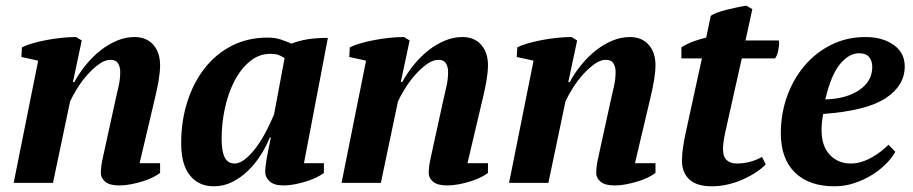

<svg xmlns="http://www.w3.org/2000/svg" viewBox="-20 -642 3206 674"><path d="M384 -285Q391 -316 396.5 -340Q402 -364 402 -390Q402 -407 394.5 -419.5Q387 -432 368 -432Q349 -432 328.5 -417.5Q308 -403 288.5 -381.5Q269 -360 252.5 -334Q236 -308 226 -286L166 0H28L114 -429L55 -442L57 -476Q71 -483 93 -489.5Q115 -496 141 -501Q167 -506 194.5 -509Q222 -512 247 -512L267 -500L236 -354H241Q259 -387 283 -416Q307 -445 334 -466Q361 -487 391 -499.5Q421 -512 452 -512Q494 -512 518 -485Q542 -458 542 -413Q542 -390 537 -360.5Q532 -331 525 -302L470 -69H542V-35Q532 -27 515.5 -19Q499 -11 479.5 -5Q460 1 439 5Q418 9 399 9Q365 9 349.5 -4Q334 -17 334 -34Q334 -55 339 -79Q344 -103 349 -125Z M927 -159Q914 -127 894.5 -96.5Q875 -66 850 -42Q825 -18 795 -3Q765 12 730 12Q678 12 647 -26Q616 -64 616 -139Q616 -217 637.5 -284.5Q659 -352 698.5 -402.5Q738 -453 794 -481.5Q850 -510 919 -510Q945 -510 963.5 -504Q982 -498 1003 -489Q1029 -499 1059 -504Q1089 -509 1131 -509L1047 -69H1117V-35Q1107 -27 1090.5 -19Q1074 -11 1054.5 -5Q1035 1 1014.5 5Q994 9 976 9Q941 9 926 -6Q911 -21 911 -37Q911 -55 916 -84.5Q921 -114 931 -159ZM803 -68Q822 -68 842.5 -85Q863 -102 881.5 -127.5Q900 -153 915.5 -183.5Q931 -214 942 -240L979 -438Q967 -446 956.5 -449.5Q946 -453 929 -453Q889 -453 857 -426.5Q825 -400 803 -357.5Q781 -315 769.5 -262Q758 -209 758 -156Q758 -110 769 -89Q780 -68 803 -68Z M1535 -285Q1542 -316 1547.5 -340Q1553 -364 1553 -390Q1553 -407 1545.5 -419.5Q1538 -432 1519 -432Q1500 -432 1479.5 -417.5Q1459 -403 1439.5 -381.5Q1420 -360 1403.5 -334Q1387 -308 1377 -286L1317 0H1179L1265 -429L1206 -442L1208 -476Q1222 -483 1244 -489.5Q1266 -496 1292 -501Q1318 -506 1345.5 -509Q1373 -512 1398 -512L1418 -500L1387 -354H1392Q1410 -387 1434 -416Q1458 -445 1485 -466Q1512 -487 1542 -499.5Q1572 -512 1603 -512Q1645 -512 1669 -485Q1693 -458 1693 -413Q1693 -390 1688 -360.5Q1683 -331 1676 -302L1621 -69H1693V-35Q1683 -27 1666.5 -19Q1650 -11 1630.5 -5Q1611 1 1590 5Q1569 9 1550 9Q1516 9 1500.5 -4Q1485 -17 1485 -34Q1485 -55 1490 -79Q1495 -103 1500 -125Z M2123 -285Q2130 -316 2135.5 -340Q2141 -364 2141 -390Q2141 -407 2133.5 -419.5Q2126 -432 2107 -432Q2088 -432 2067.5 -417.5Q2047 -403 2027.5 -381.5Q2008 -360 1991.5 -334Q1975 -308 1965 -286L1905 0H1767L1853 -429L1794 -442L1796 -476Q1810 -483 1832 -489.5Q1854 -496 1880 -501Q1906 -506 1933.5 -509Q1961 -512 1986 -512L2006 -500L1975 -354H1980Q1998 -387 2022 -416Q2046 -445 2073 -466Q2100 -487 2130 -499.5Q2160 -512 2191 -512Q2233 -512 2257 -485Q2281 -458 2281 -413Q2281 -390 2276 -360.5Q2271 -331 2264 -302L2209 -69H2281V-35Q2271 -27 2254.5 -19Q2238 -11 2218.5 -5Q2199 1 2178 5Q2157 9 2138 9Q2104 9 2088.5 -4Q2073 -17 2073 -34Q2073 -55 2078 -79Q2083 -103 2088 -125Z M2372 -476Q2391 -488 2414 -496.5Q2437 -505 2459 -510L2475 -586Q2482 -592 2497 -597.5Q2512 -603 2530 -607.5Q2548 -612 2566.5 -616Q2585 -620 2600 -622L2621 -610L2597 -500H2714Q2715 -496 2715 -490Q2715 -481 2712 -465Q2709 -449 2701 -437H2584L2526 -178Q2522 -159 2520 -144.5Q2518 -130 2518 -118Q2518 -92 2531 -80Q2544 -68 2566 -68Q2591 -68 2613 -74Q2635 -80 2655 -91L2668 -65Q2656 -52 2636 -38.5Q2616 -25 2591 -13.5Q2566 -2 2537 5Q2508 12 2478 12Q2426 12 2400 -12Q2374 -36 2374 -78Q2374 -101 2378 -127Q2382 -153 2386 -171L2444 -437H2372Z M2995 -455Q2961 -455 2929.5 -418Q2898 -381 2877 -293Q2951 -295 2996.5 -326Q3042 -357 3042 -407Q3042 -427 3031.5 -441Q3021 -455 2995 -455ZM3123 -109Q3112 -89 3091 -67.5Q3070 -46 3042 -28.5Q3014 -11 2980 0.5Q2946 12 2909 12Q2820 12 2770.5 -36.5Q2721 -85 2721 -174Q2721 -243 2743 -304Q2765 -365 2804.5 -411.5Q2844 -458 2898.5 -485Q2953 -512 3018 -512Q3078 -512 3117 -484.5Q3156 -457 3156 -409Q3156 -341 3088.5 -297Q3021 -253 2870 -242Q2867 -228 2865.5 -213.5Q2864 -199 2864 -186Q2864 -129 2893 -98.5Q2922 -68 2967 -68Q2986 -68 3005 -74Q3024 -80 3041.5 -90Q3059 -100 3073.5 -111.5Q3088 -123 3099 -134Z"/></svg>

Font: PTSerif
Style: Bold Italic
Weight: 700
Italic angle: -12°
Designer: A.Korolkova, O.Umpeleva, V.Yefimov
Foundry: ParaType Ltd
Version: Version 1.000W OFL; ttfautohint (v1.2) -l 8 -r 50 -G 200 -x 